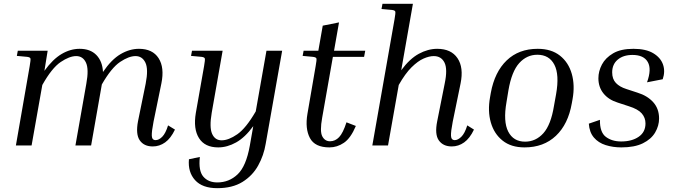

<svg xmlns="http://www.w3.org/2000/svg" viewBox="-20 -760 3531 1003"><path d="M894 -83Q872 -37 842.5 -16Q813 5 778 5Q732 5 710 -27Q688 -59 701 -127L741 -323Q756 -399 739.5 -433Q723 -467 688 -467Q653 -467 607.5 -436.5Q562 -406 512 -319L456 0H374L431 -323Q445 -399 429 -433Q413 -467 378 -467Q343 -467 297 -436Q251 -405 201 -316L145 0H63L135 -414Q141 -448 139 -454.5Q137 -461 122 -463L68 -468L73 -495H229L212 -390Q256 -451 302 -478Q348 -505 396 -505Q452 -505 483.5 -472.5Q515 -440 518 -384Q562 -449 609.5 -477Q657 -505 706 -505Q777 -505 808.5 -456Q840 -407 823 -324L782 -124Q772 -73 773 -50.5Q774 -28 793 -28Q810 -28 827.5 -45.5Q845 -63 858 -105Z M1368 -9Q1358 52 1328.5 105Q1299 158 1246.5 190.5Q1194 223 1115 223Q1037 223 999 181Q961 139 967 72L1024 60Q1016 132 1042 162.5Q1068 193 1115 193Q1177 193 1221.5 150.5Q1266 108 1285 1L1303 -101Q1260 -42 1213.5 -16Q1167 10 1120 10Q1050 10 1019.5 -38.5Q989 -87 1003 -170L1046 -414Q1052 -448 1050 -454.5Q1048 -461 1033 -463L978 -468L983 -495H1143L1086 -171Q1073 -95 1088 -61Q1103 -27 1138 -27Q1174 -27 1219.5 -58.5Q1265 -90 1316 -178L1372 -495H1454Z M1839 -102Q1812 -38 1776.5 -14Q1741 10 1701 10Q1625 10 1599 -39Q1573 -88 1586 -165L1629 -415Q1635 -448 1633 -454.5Q1631 -461 1615 -463L1561 -468L1566 -495H1643L1666 -626L1751 -643L1725 -495H1888L1882 -463H1719L1663 -145Q1650 -74 1663.5 -48Q1677 -22 1704 -22Q1731 -22 1751.5 -43.5Q1772 -65 1790 -121Z M2456 -83Q2434 -37 2404.5 -16Q2375 5 2340 5Q2295 5 2272.5 -26.5Q2250 -58 2264 -127L2303 -323Q2319 -399 2302 -433Q2285 -467 2246 -467Q2222 -467 2192.5 -454Q2163 -441 2130 -408.5Q2097 -376 2063 -316L2007 0H1925L2041 -659Q2047 -693 2045 -699.5Q2043 -706 2028 -708L1973 -713L1978 -740H2137L2076 -393Q2120 -453 2168 -479Q2216 -505 2264 -505Q2337 -505 2370 -456Q2403 -407 2386 -324L2345 -124Q2335 -73 2336 -50.5Q2337 -28 2356 -28Q2372 -28 2390 -45.5Q2408 -63 2421 -105Z M2971 -242 2967 -220Q2948 -111 2884 -50.5Q2820 10 2720 10Q2650 10 2605.5 -25.5Q2561 -61 2544 -120.5Q2527 -180 2540 -252L2544 -275Q2564 -384 2627 -444.5Q2690 -505 2789 -505Q2860 -505 2905 -469.5Q2950 -434 2967 -374Q2984 -314 2971 -242ZM2885 -268Q2903 -370 2876 -422Q2849 -474 2787 -474Q2732 -474 2692.5 -430.5Q2653 -387 2636 -288L2626 -227Q2608 -125 2635 -72.5Q2662 -20 2723 -20Q2779 -20 2818.5 -64Q2858 -108 2874 -207Z M3226 10Q3182 10 3144 -2Q3106 -14 3082.5 -41.5Q3059 -69 3056 -114L3114 -134Q3113 -69 3145 -45Q3177 -21 3225 -21Q3281 -21 3316.5 -45.5Q3352 -70 3352 -115Q3352 -145 3332.5 -167.5Q3313 -190 3265 -205L3207 -224Q3159 -239 3132.5 -272Q3106 -305 3106 -351Q3106 -388 3124.5 -423Q3143 -458 3183 -481.5Q3223 -505 3289 -505Q3354 -505 3392.5 -482Q3431 -459 3443.5 -423Q3456 -387 3442 -346L3360 -330Q3385 -399 3364 -436Q3343 -473 3284 -473Q3236 -473 3207 -448.5Q3178 -424 3178 -382Q3178 -347 3197.5 -326.5Q3217 -306 3252 -295L3310 -276Q3362 -260 3392.5 -226Q3423 -192 3423 -141Q3423 -103 3402.5 -68Q3382 -33 3338.5 -11.5Q3295 10 3226 10Z"/></svg>

Font: Inria Serif
Style: Italic
Weight: 400
Italic angle: -10°
Designer: Black Foundry Team
Foundry: Black Foundry
Version: Version 1.000; ttfautohint (v1.8.3)